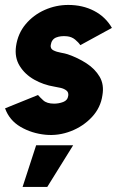

<svg xmlns="http://www.w3.org/2000/svg" viewBox="-52 -537 508 778"><path d="M132.5 9Q76.5 3.5 31.2 -23Q-14 -49.5 -31.5 -98L102 -152Q108.5 -144 123.2 -130.5Q138 -117 167 -117Q186.5 -117 204.2 -123.8Q222 -130.5 224.5 -149Q226.5 -163 217.2 -170.2Q208 -177.5 194.2 -180.8Q180.5 -184 168 -186Q124.5 -193 86.8 -214.2Q49 -235.5 27.8 -269.8Q6.5 -304 13 -350Q20.5 -401.5 52 -439Q83.5 -476.5 129.2 -496.8Q175 -517 224.5 -517Q283 -517 329.2 -493Q375.5 -469 401.5 -424L273.5 -354Q266 -365.5 252.2 -376.8Q238.5 -388 219.5 -390Q193.5 -392.5 175.2 -385Q157 -377.5 153.5 -354Q151.5 -339.5 164.5 -333Q177.5 -326.5 194.8 -323.5Q212 -320.5 222.5 -317Q263.5 -303 298.2 -280.5Q333 -258 351.8 -226Q370.5 -194 363 -151Q356 -101 320.8 -63Q285.5 -25 235.2 -5.5Q185 14 132.5 9ZM39.5 220.5 94.5 51.5H244.5L139.5 220.5Z"/></svg>

Font: Urbanist Black
Style: Italic
Weight: 900
Italic angle: -8°
Designer: Corey Hu
Foundry: Corey Hu
Version: Version 1.330; ttfautohint (v1.8.4.7-5d5b)